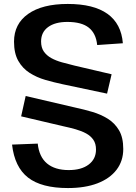

<svg xmlns="http://www.w3.org/2000/svg" viewBox="-20 -836 687 972"><path d="M324 116Q190 116 122 63Q54 10 41 -104L171 -109Q178 -42 218 -8.5Q258 25 328 25Q392 25 429 -3Q466 -31 466 -79Q466 -109 452.5 -128.5Q439 -148 416 -160.5Q393 -173 363 -181.5Q333 -190 300 -197L87 -247L110 -350L363 -291Q405 -282 447.5 -269.5Q490 -257 525.5 -235Q561 -213 582.5 -176.5Q604 -140 604 -82Q604 -21 570 23.5Q536 68 473.5 92Q411 116 324 116ZM295 -410Q253 -419 209.5 -431.5Q166 -444 130 -467Q94 -490 72.5 -528Q51 -566 51 -625Q51 -715 122.5 -765.5Q194 -816 323 -816Q454 -816 524 -766Q594 -716 602 -617L472 -608Q466 -667 429.5 -696Q393 -725 321 -725Q259 -725 223.5 -699Q188 -673 188 -626Q188 -595 202 -575Q216 -555 239.5 -542Q263 -529 293.5 -520.5Q324 -512 357 -504L545 -460L522 -362Z"/></svg>

Font: Pathway Extreme 8pt Thin 12pt SemiBold
Style: Regular
Weight: 600
Version: Version 1.001;gftools[0.9.26]